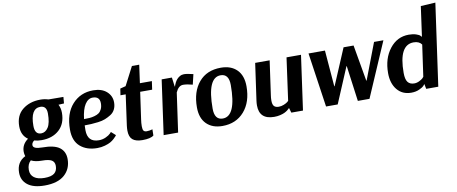

<svg xmlns="http://www.w3.org/2000/svg" viewBox="-82 -1115 4138 1737"><g transform="rotate(-10 1987.0 -246.0)"><path d="M303 -510Q341 -510 376 -499L513 -498L508 -439L457 -436Q475 -402 475 -359Q475 -259 413.5 -203Q352 -147 252 -147Q214 -147 184 -156Q161 -139 161 -117Q161 -81 245 -81Q356 -81 404.5 -44Q453 -7 453 62Q453 152 391 207Q329 262 208 262Q106 262 52.5 220.5Q-1 179 -1 108Q-1 10 80 -30Q73 -51 73 -72Q73 -139 132 -181Q73 -222 73 -304Q73 -405 139 -457.5Q205 -510 303 -510ZM349 -375Q349 -446 291 -446Q200 -446 200 -287Q200 -208 258 -208Q298 -208 323.5 -248Q349 -288 349 -375ZM223 36Q159 36 123 16Q90 45 90 99Q90 145 123.5 169.5Q157 194 218 194Q281 194 309 171.5Q337 149 337 104Q337 68 311 52Q285 36 223 36Z M921 -75Q919 -72 914.5 -66Q910 -60 894 -45Q878 -30 858.5 -19Q839 -8 806 1.5Q773 11 736 11Q639 11 579.5 -40.5Q520 -92 520 -195Q520 -343 595 -426.5Q670 -510 788 -510Q866 -510 911 -470Q956 -430 956 -370Q956 -334 942 -306Q928 -278 901.5 -261.5Q875 -245 847.5 -234Q820 -223 782 -218.5Q744 -214 717.5 -212.5Q691 -211 658 -211Q657 -197 657 -167Q657 -56 762 -56Q796 -56 826 -70Q856 -84 869 -98L881 -111ZM772 -446Q730 -446 701 -401Q672 -356 662 -268Q692 -268 713 -269.5Q734 -271 759.5 -278Q785 -285 800.5 -296.5Q816 -308 826.5 -330Q837 -352 837 -383Q837 -446 772 -446Z M1315 -423H1205L1170 -176Q1165 -144 1165 -113Q1165 -83 1173.5 -72Q1182 -61 1202 -61Q1216 -61 1229.5 -63.5Q1243 -66 1249 -68L1255 -70L1254 -13Q1226 11 1150 11Q1089 11 1059.5 -14.5Q1030 -40 1030 -98Q1030 -118 1033 -142L1072 -423H1024L1033 -483L1084 -496L1172 -666H1239L1216 -500H1326Z M1685 -404Q1633 -418 1598 -418Q1556 -418 1530 -360L1479 0H1346L1416 -500H1510L1521 -416H1524Q1525 -420 1527 -426.5Q1529 -433 1537 -449Q1545 -465 1555.5 -477.5Q1566 -490 1583.5 -500.5Q1601 -511 1622 -511Q1637 -511 1658 -507.5Q1679 -504 1693 -500L1707 -497Z M2161 -305Q2161 -161 2086 -75Q2011 11 1886 11Q1793 11 1739.5 -42.5Q1686 -96 1686 -195Q1686 -339 1758.5 -425Q1831 -511 1960 -511Q2054 -511 2107.5 -457.5Q2161 -404 2161 -305ZM1947 -444Q1824 -444 1824 -159Q1824 -55 1900 -55Q2023 -55 2023 -341Q2023 -444 1947 -444Z M2626 0H2519L2506 -44H2504Q2502 -42 2499 -38Q2496 -34 2483 -24.5Q2470 -15 2455 -8Q2440 -1 2415 5Q2390 11 2361 11Q2224 11 2224 -118Q2224 -138 2227 -160L2275 -500H2408L2364 -188Q2360 -163 2360 -139Q2360 -102 2374 -87Q2388 -72 2417 -72Q2441 -72 2464 -81.5Q2487 -91 2498 -100L2509 -110L2563 -500H2696Z M3453 -500 3237 0H3130L3086 -326V-327H3083L2945 0H2838L2765 -500H2916L2943 -167H2946L3087 -500H3179L3237 -167H3240L3367 -500Z M3869 0H3758L3749 -45H3748Q3744 -39 3736 -29.5Q3728 -20 3695.5 -4.5Q3663 11 3620 11Q3538 11 3490.5 -47Q3443 -105 3443 -200Q3443 -334 3511.5 -422Q3580 -510 3687 -510Q3726 -510 3754 -500.5Q3782 -491 3790 -482L3799 -472H3802L3840 -746L3975 -754ZM3661 -67Q3685 -67 3707.5 -78.5Q3730 -90 3739 -98.5Q3748 -107 3751 -112L3792 -401Q3769 -434 3718 -434Q3582 -434 3582 -177Q3582 -118 3601.5 -92.5Q3621 -67 3661 -67Z"/></g></svg>

Font: Arsenal
Style: Bold Italic
Weight: 700
Italic angle: -9.10001°
Designer: Andrij Shevchenko
Foundry: Stairsfor
Version: Version 2.001;PS 002.001;hotconv 1.0.88;makeotf.lib2.5.64775